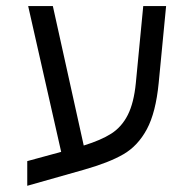

<svg xmlns="http://www.w3.org/2000/svg" viewBox="-20 -629 640 634"><path d="M70 -97 182 -127.5 73 -609H154.5L256.5 -148.5Q313.5 -166 347.8 -188Q382 -210 402 -249.5Q422 -289 428.5 -354.5L453 -609H528.5L504 -355Q494.5 -257.5 465 -202.5Q435.5 -147.5 387.8 -119.8Q340 -92 257 -68.5L70 -15.5Z"/></svg>

Font: JuliaMono Light
Style: Regular
Weight: 300
Monospace: yes
Designer: cormullion
Foundry: corm
Version: Version 0.054; ttfautohint (v1.8.4)